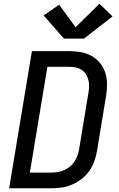

<svg xmlns="http://www.w3.org/2000/svg" viewBox="-20 -1009 640 1029"><path d="M29 0 151 -735H351Q383 -735 413.5 -729.5Q444 -724 470 -709.5Q496 -695 515 -672.5Q534 -650 543.5 -621.5Q553 -593 553.5 -561Q554 -529 549 -498L499 -195Q494 -168 484 -141Q474 -114 456.5 -90Q439 -66 415 -48Q391 -30 364.5 -19Q338 -8 310 -4Q282 0 255 0ZM255 -84Q272 -84 289.5 -87Q307 -90 323.5 -97Q340 -104 354.5 -116Q369 -128 379 -143Q389 -158 395 -175Q401 -192 404 -209L454 -512Q457 -529 457.5 -547Q458 -565 453.5 -581.5Q449 -598 440 -612Q431 -626 417 -635Q403 -644 386 -647.5Q369 -651 351 -651H234L140 -84ZM323 -802 214 -926 297 -984 385 -863 513 -989 583 -921 430 -802Z"/></svg>

Font: Iosevka Curly Medium Extended
Style: Italic
Weight: 500
Width: 7
Italic angle: -9°
Monospace: yes
Designer: Belleve Invis
Foundry: Belleve Invis
Version: Version 11.1.0; ttfautohint (v1.8.3)